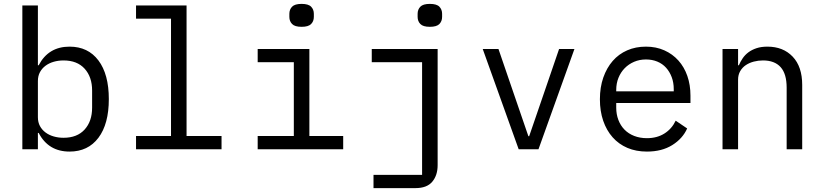

<svg xmlns="http://www.w3.org/2000/svg" viewBox="-20 -768 4240 988"><path d="M95 -740H175V-432H179Q229 -528 338 -528Q433 -528 486.5 -457Q540 -386 540 -258Q540 -130 486.5 -59Q433 12 338 12Q229 12 179 -84H175V0H95ZM307 -59Q377 -59 415.5 -101.5Q454 -144 454 -214V-302Q454 -372 415.5 -414.5Q377 -457 307 -457Q280 -457 256 -450Q232 -443 214 -429.5Q196 -416 185.5 -396.5Q175 -377 175 -351V-165Q175 -139 185.5 -119.5Q196 -100 214 -86.5Q232 -73 256 -66Q280 -59 307 -59Z M680 -68H860V-672H680V-740H940V-68H1120V0H680Z M1532 -630Q1497 -630 1483 -644.5Q1469 -659 1469 -681V-697Q1469 -719 1483 -733.5Q1497 -748 1532 -748Q1567 -748 1581 -733.5Q1595 -719 1595 -697V-681Q1595 -659 1581 -644.5Q1567 -630 1532 -630ZM1306 -68H1492V-448H1306V-516H1572V-68H1746V0H1306Z M1902 132H2152V-448H1893V-516H2232V82Q2232 134 2204.5 167Q2177 200 2118 200H1902ZM2192 -630Q2157 -630 2143 -644.5Q2129 -659 2129 -681V-697Q2129 -719 2143 -733.5Q2157 -748 2192 -748Q2227 -748 2241 -733.5Q2255 -719 2255 -697V-681Q2255 -659 2241 -644.5Q2227 -630 2192 -630Z M2649 0 2464 -516H2545L2619 -300L2699 -67H2703L2783 -300L2857 -516H2936L2751 0Z M3309 12Q3253 12 3208.5 -7Q3164 -26 3132.5 -61.5Q3101 -97 3084 -146.5Q3067 -196 3067 -257Q3067 -319 3084.5 -369Q3102 -419 3133 -454.5Q3164 -490 3207.5 -509Q3251 -528 3304 -528Q3356 -528 3398.5 -509Q3441 -490 3471 -456.5Q3501 -423 3517 -377Q3533 -331 3533 -276V-238H3151V-214Q3151 -180 3162 -151Q3173 -122 3193.5 -101Q3214 -80 3243.5 -68.5Q3273 -57 3309 -57Q3361 -57 3399 -81Q3437 -105 3457 -147L3516 -107Q3493 -55 3439.5 -21.5Q3386 12 3309 12ZM3304 -462Q3271 -462 3243 -450Q3215 -438 3194.5 -417Q3174 -396 3162.5 -367.5Q3151 -339 3151 -305V-298H3447V-309Q3447 -343 3436.5 -371Q3426 -399 3407.5 -419.5Q3389 -440 3362.5 -451Q3336 -462 3304 -462Z M3698 0V-516H3778V-432H3782Q3790 -451 3802 -468.5Q3814 -486 3831.5 -499Q3849 -512 3873 -520Q3897 -528 3929 -528Q4010 -528 4059 -476.5Q4108 -425 4108 -331V0H4028V-317Q4028 -388 3997 -422.5Q3966 -457 3906 -457Q3882 -457 3859 -451Q3836 -445 3818 -433Q3800 -421 3789 -402Q3778 -383 3778 -358V0Z"/></svg>

Font: PlemolJP35 Console
Style: Regular
Weight: 400
Version: v2.0.3; ttfautohint (v1.8.4.7-5d5b-dirty) -l 6 -r 45 -G 200 